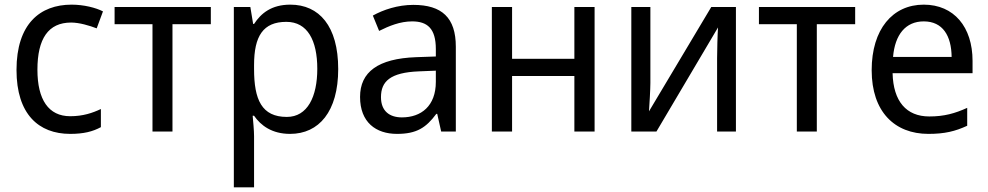

<svg xmlns="http://www.w3.org/2000/svg" viewBox="-20 -566 4251 826"><path d="M282 10C340 10 379 0 414 -19V-97C378 -80 337 -66 282 -66C189 -66 141 -137 141 -266C141 -400 188 -469 286 -469C321 -469 365 -456 396 -444L423 -517C392 -533 340 -546 288 -546C152 -546 51 -463 51 -265C51 -75 146 10 282 10Z M887 -462V-536H473V-462H636V0H722V-462Z M1229 -546C1148 -546 1103 -509 1073 -463H1069L1057 -536H986V240H1073V20C1073 -5 1069 -45 1067 -68H1073C1102 -26 1150 10 1228 10C1352 10 1435 -86 1435 -269C1435 -454 1353 -546 1229 -546ZM1212 -472C1303 -472 1345 -392 1345 -270C1345 -150 1303 -63 1214 -63C1106 -63 1073 -137 1073 -269V-286C1073 -411 1112 -472 1212 -472Z M1758 -545C1691 -545 1629 -524 1584 -499L1611 -433C1653 -454 1701 -474 1753 -474C1818 -474 1855 -444 1855 -355V-323L1770 -320C1606 -314 1529 -256 1529 -149C1529 -40 1597 10 1688 10C1773 10 1813 -17 1857 -76H1861L1878 0H1941V-365C1941 -490 1881 -545 1758 -545ZM1855 -262V-214C1855 -110 1792 -61 1709 -61C1656 -61 1619 -88 1619 -148C1619 -216 1659 -254 1782 -259Z M2183 -536H2096V0H2183V-239H2451V0H2538V-536H2451V-313H2183Z M2778 -536H2696V0H2804L3069 -448C3067 -422 3065 -347 3065 -316V0H3146V-536H3040L2772 -87C2774 -114 2778 -184 2778 -209Z M3659 -462V-536H3245V-462H3408V0H3494V-462Z M3954 -546C3820 -546 3730 -440 3730 -264C3730 -85 3829 10 3974 10C4044 10 4089 -1 4141 -25V-102C4088 -78 4042 -65 3978 -65C3879 -65 3823 -130 3820 -251H4164V-304C4164 -450 4084 -546 3954 -546ZM3954 -474C4036 -474 4073 -412 4074 -321H3822C3830 -417 3876 -474 3954 -474Z"/></svg>

Font: Noto Sans Thai
Style: Regular
Weight: 400
Designer: Monotype Design Team
Foundry: Monotype Imaging Inc.
Version: Version 1.901